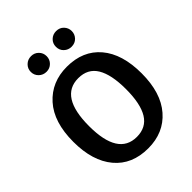

<svg xmlns="http://www.w3.org/2000/svg" viewBox="-254 -1048 1200 1200"><g transform="rotate(-45 345.5 -448.0)"><path d="M346 15Q203 15 123 -80.5Q43 -176 43 -345Q43 -519 127 -612.5Q211 -706 346 -706Q488 -706 568 -611.5Q648 -517 648 -346Q648 -174 565.5 -79.5Q483 15 346 15ZM346 -86Q429 -86 469 -151Q509 -216 509 -346Q509 -474 469.5 -539.5Q430 -605 346 -605Q182 -605 182 -345Q182 -86 346 -86ZM235 -773Q205 -773 184.5 -793Q164 -813 164 -842Q164 -871 184.5 -891Q205 -911 235 -911Q264 -911 284 -891Q304 -871 304 -842Q304 -813 284 -793Q264 -773 235 -773ZM456 -773Q427 -773 406.5 -792.5Q386 -812 386 -842Q386 -872 406.5 -891.5Q427 -911 456 -911Q487 -911 506.5 -890.5Q526 -870 526 -842Q526 -814 506.5 -793.5Q487 -773 456 -773Z"/></g></svg>

Font: Trujillo Medium
Style: Regular
Weight: 500
Designer: Fira Sans original fonts by bBox Type GmbH, Carrois Corporate GbR, & Edenspiekermann AG / Changes by Cristiano Sobral
Foundry: Fira Sans original fonts by bBox Type GmbH, Carrois Corporate GbR, & Edenspiekermann AG / Changes by Cristiano Sobral
Version: Version 4.301;October 17, 2021;FontCreator 14.0.0.2814 64-bi